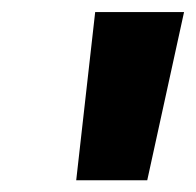

<svg xmlns="http://www.w3.org/2000/svg" viewBox="-20 -748 332 326"><path d="M109.4 -441.9 141.6 -727.5H292.5L230 -441.9Z"/></svg>

Font: Inter Display ExtraBold
Style: Italic
Weight: 800
Italic angle: -9.39999°
Designer: Rasmus Andersson
Foundry: rsms
Version: Version 4.000;git-a52131595